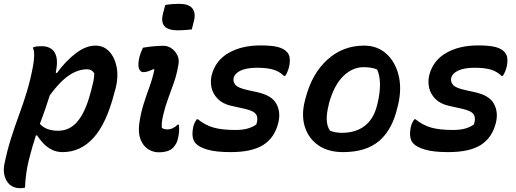

<svg xmlns="http://www.w3.org/2000/svg" viewBox="-46 -786 2706 1006"><path d="M126 -537Q137 -542 149 -543Q161 -544 174 -544Q201 -544 221.5 -531Q242 -518 249.5 -488Q257 -458 246 -405L252 -403Q296 -464 349.5 -505.5Q403 -547 454 -547Q498 -547 527 -515.5Q556 -484 565.5 -433Q575 -382 560 -324L553 -299Q512 -139 444 -64Q376 11 282 11Q249 11 223 -3Q197 -17 178.5 -37.5Q160 -58 148 -77L142 -76Q121 -12 104.5 55Q88 122 85 197Q75 200 61 200Q12 200 -10.5 162.5Q-33 125 -23 74Q-8 1 12 -62Q32 -125 54 -184.5Q76 -244 95 -306.5Q114 -369 127 -440Q132 -468 133 -493Q134 -518 126 -537ZM411 -423Q363 -423 315.5 -391Q268 -359 215 -287Q203 -248 190 -211Q177 -174 163 -137Q195 -101 258 -101Q320 -101 360.5 -150Q401 -199 426 -292L431 -309Q439 -339 443.5 -361Q448 -383 448 -402Q435 -423 411 -423Z M703 -536Q731 -541 759 -543.5Q787 -546 812 -546Q834 -546 853.5 -532Q873 -518 883.5 -496Q894 -474 889 -449Q881 -399 866 -355.5Q851 -312 835.5 -271Q820 -230 810 -187Q803 -159 802 -143.5Q801 -128 802 -116Q807 -112 815 -110Q823 -108 831 -108Q860 -108 885 -133H891Q896 -101 887 -63Q884 -47 877.5 -35Q871 -23 861 -12Q837 12 785 12Q756 12 730 -4.5Q704 -21 690.5 -55Q677 -89 684 -141Q692 -195 706.5 -241Q721 -287 737 -330.5Q753 -374 763 -421L759 -424Q744 -417 731 -412.5Q718 -408 705 -408Q689 -408 682 -427.5Q675 -447 685 -489Q691 -511 703 -536ZM820 -760Q838 -763 857.5 -764.5Q877 -766 893 -766Q942 -766 961.5 -742.5Q981 -719 970 -676L959 -632Q942 -630 923 -628.5Q904 -627 887 -627Q835 -627 815.5 -649Q796 -671 809 -719Z M1187 -105Q1225 -105 1251.5 -112.5Q1278 -120 1297 -134Q1308 -166 1296.5 -185.5Q1285 -205 1236 -216L1164 -232Q1121 -242 1095.5 -267.5Q1070 -293 1062.5 -326Q1055 -359 1063 -392Q1083 -469 1151.5 -508.5Q1220 -548 1319 -548Q1379 -548 1410.5 -539.5Q1442 -531 1457 -514Q1470 -501 1472 -480.5Q1474 -460 1469 -437Q1465 -421 1459.5 -408.5Q1454 -396 1448 -388H1442Q1418 -412 1385 -421.5Q1352 -431 1302 -431Q1247 -431 1215.5 -416.5Q1184 -402 1178 -377Q1174 -358 1187.5 -341.5Q1201 -325 1252 -314L1302 -303Q1379 -286 1402.5 -241.5Q1426 -197 1412 -142Q1393 -65 1334 -27Q1275 11 1162 11Q1086 11 1041.5 -2Q997 -15 980 -34Q956 -58 965 -113Q967 -128 973 -140.5Q979 -153 985 -161H991Q1029 -130 1073 -117.5Q1117 -105 1187 -105Z M1862 -547Q1930 -547 1977 -505.5Q2024 -464 2042 -393.5Q2060 -323 2040 -237L2036 -222Q2009 -105 1940 -47Q1871 11 1752 11Q1673 11 1621.5 -25Q1570 -61 1551 -122.5Q1532 -184 1552 -260L1556 -275Q1589 -401 1670 -474Q1751 -547 1862 -547ZM1859 -434Q1801 -434 1753 -387.5Q1705 -341 1678 -246L1676 -235Q1665 -193 1666 -159Q1667 -125 1683 -101Q1713 -90 1745 -90Q1818 -90 1865 -126.5Q1912 -163 1929 -232L1932 -243Q1959 -357 1930 -422Q1902 -434 1859 -434Z M2327 -105Q2365 -105 2391.5 -112.5Q2418 -120 2437 -134Q2448 -166 2436.5 -185.5Q2425 -205 2376 -216L2304 -232Q2261 -242 2235.5 -267.5Q2210 -293 2202.5 -326Q2195 -359 2203 -392Q2223 -469 2291.5 -508.5Q2360 -548 2459 -548Q2519 -548 2550.5 -539.5Q2582 -531 2597 -514Q2610 -501 2612 -480.5Q2614 -460 2609 -437Q2605 -421 2599.5 -408.5Q2594 -396 2588 -388H2582Q2558 -412 2525 -421.5Q2492 -431 2442 -431Q2387 -431 2355.5 -416.5Q2324 -402 2318 -377Q2314 -358 2327.5 -341.5Q2341 -325 2392 -314L2442 -303Q2519 -286 2542.5 -241.5Q2566 -197 2552 -142Q2533 -65 2474 -27Q2415 11 2302 11Q2226 11 2181.5 -2Q2137 -15 2120 -34Q2096 -58 2105 -113Q2107 -128 2113 -140.5Q2119 -153 2125 -161H2131Q2169 -130 2213 -117.5Q2257 -105 2327 -105Z"/></svg>

Font: Recursive Sn Csl St SmB
Style: Italic
Weight: 600
Italic angle: -15°
Version: Version 1.079;hotconv 1.0.112;makeotfexe 2.5.65598; ttfautoh